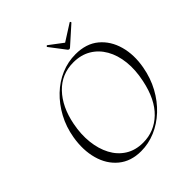

<svg xmlns="http://www.w3.org/2000/svg" viewBox="-216 -928 1081 1081"><g transform="rotate(-45 325.0 -387.5)"><path d="M285 12Q204 12 150.5 -32Q97 -76 76.5 -150Q56 -224 71 -313Q83 -384 115 -443Q147 -502 192.5 -545.5Q238 -589 293.5 -612.5Q349 -636 409 -636Q494 -636 547.5 -591.5Q601 -547 621.5 -473.5Q642 -400 626 -313Q613 -241 580.5 -181.5Q548 -122 501.5 -78.5Q455 -35 399.5 -11.5Q344 12 285 12ZM327 -14Q416 -14 481 -76.5Q546 -139 571 -260Q587 -335 580 -399Q573 -463 545.5 -511Q518 -559 473 -585.5Q428 -612 368 -612Q274 -612 210.5 -545.5Q147 -479 125 -366Q111 -295 118 -231.5Q125 -168 151 -119Q177 -70 221.5 -42Q266 -14 327 -14ZM396 -685 325 -778Q324 -780 327.5 -783Q331 -786 332 -785L414 -723L513 -786Q516 -788 518.5 -784Q521 -780 519 -778L415 -685Q405 -675 396 -685Z"/></g></svg>

Font: Cormorant Infant Light
Style: Italic
Weight: 300
Italic angle: -10°
Designer: Christian Thalmann (Catharsis Fonts)
Foundry: Catharsis Fonts
Version: Version 4.001